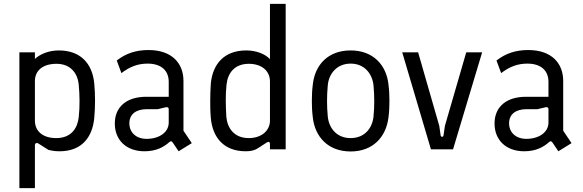

<svg xmlns="http://www.w3.org/2000/svg" viewBox="-20 -770 3005 990"><path d="M80 200H160V-21C160 -31 168 -36 178 -30L230 3C245 6 257 10 287 10C400 10 456 -60 466 -161C469 -195 470 -223 470 -251C470 -279 469 -306 466 -340C456 -443 395 -510 283 -510C232 -510 186 -491 160 -466V-500H80ZM270 -58C200 -58 160 -94 160 -148V-352C160 -406 201 -441 271 -441C341 -441 380 -396 386 -333C391 -280 392 -220 386 -166C380 -111 349 -58 270 -58Z M870 -36 901 10 969 -32 926 -96V-353C926 -444 866 -512 746 -512C683 -512 631 -496 582 -458L606 -393C648 -425 689 -442 741 -442C815 -442 850 -403 850 -348V-271H734C635 -271 572 -221 572 -133C572 -48 631 10 725 10C786 10 825 -12 854 -38C860 -43 865 -43 870 -36ZM736 -54C682 -54 647 -87 647 -134C647 -181 681 -207 737 -207H793L835 -217C845 -219 850 -215 850 -207V-138C850 -87 800 -54 736 -54Z M1247 10C1275 10 1294 5 1312 -7L1355 -35C1365 -42 1372 -38 1372 -28V0H1453V-750H1372V-465C1348 -491 1302 -510 1250 -510C1136 -510 1077 -440 1067 -340C1065 -306 1064 -279 1064 -251C1064 -224 1064 -197 1067 -162C1076 -60 1135 10 1247 10ZM1263 -58C1184 -58 1152 -113 1147 -168C1144 -223 1142 -278 1148 -333C1154 -393 1189 -441 1263 -441C1330 -441 1372 -404 1372 -350V-148C1372 -97 1329 -58 1263 -58Z M1788 11C1904 11 1971 -65 1983 -164C1987 -195 1988 -222 1988 -249C1988 -276 1987 -304 1983 -335C1972 -435 1904 -510 1788 -510C1671 -510 1604 -435 1593 -335C1589 -304 1588 -275 1588 -248C1588 -222 1589 -195 1593 -164C1604 -65 1671 11 1788 11ZM1788 -58C1716 -58 1676 -109 1670 -170C1665 -223 1665 -274 1670 -329C1675 -389 1716 -442 1788 -442C1860 -442 1900 -389 1906 -329C1911 -273 1911 -223 1906 -170C1900 -109 1860 -58 1788 -58Z M2202 0H2316L2466 -500H2384L2274 -121L2267 -72C2265 -62 2254 -62 2252 -72L2245 -121L2136 -500H2054Z M2828 -36 2859 10 2927 -32 2884 -96V-353C2884 -444 2824 -512 2704 -512C2641 -512 2589 -496 2540 -458L2564 -393C2606 -425 2647 -442 2699 -442C2773 -442 2808 -403 2808 -348V-271H2692C2593 -271 2530 -221 2530 -133C2530 -48 2589 10 2683 10C2744 10 2783 -12 2812 -38C2818 -43 2823 -43 2828 -36ZM2694 -54C2640 -54 2605 -87 2605 -134C2605 -181 2639 -207 2695 -207H2751L2793 -217C2803 -219 2808 -215 2808 -207V-138C2808 -87 2758 -54 2694 -54Z"/></svg>

Font: Finlandica
Style: Regular
Weight: 400
Designer: Niklas Ekholm, Juho Hiilivirta, Jaakko Suomalainen
Foundry: Helsinki Type Studio
Version: Version 2.000;Glyphs 3.2 (3202)